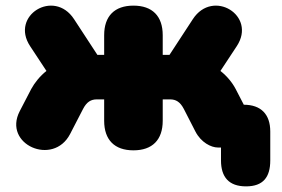

<svg xmlns="http://www.w3.org/2000/svg" viewBox="-20 -524 1002 682"><path d="M854 138C915 138 940 105 940 46V-57C940 -118 907 -152 846 -152L817 -208C805 -231 786 -254 763 -272L821 -360C893 -469 736 -565 665 -456L582 -329H558V-399C558 -467 521 -504 454 -504C387 -504 350 -467 350 -399V-329H326L243 -456C172 -565 15 -469 87 -360L145 -272C122 -254 103 -230 91 -208L50 -129C-11 -11 169 68 229 -48L275 -137C288 -162 303 -171 324 -171H350V-95C350 -27 387 10 454 10C521 10 558 -27 558 -95V-171H584C605 -171 620 -162 633 -137L674 -57C694 -18 730 0 754 0H765V46C765 105 793 138 854 138Z"/></svg>

Font: SN Pro Black
Style: Regular
Weight: 900
Designer: Tobias Whetton
Foundry: Supernotes
Version: Version 1.001;Glyphs 3.2 (3249)